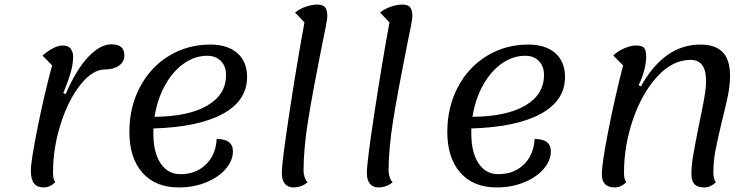

<svg xmlns="http://www.w3.org/2000/svg" viewBox="-20 -795 3295 840"><path d="M115 -48Q115 -90 144.5 -237Q174 -384 208 -509L166 -552Q218 -596 254 -596Q278 -596 289 -582Q300 -568 300 -547Q300 -515 289 -477Q278 -439 257 -388L267 -383Q315 -493 367 -547Q419 -601 466 -601Q496 -601 510 -589.5Q524 -578 524 -552Q524 -524 500 -507.5Q476 -491 439 -491Q385 -491 332 -424.5Q279 -358 245.5 -253Q212 -148 212 -40Q212 -9 222 2Q199 25 171 25Q143 25 129 7.5Q115 -10 115 -48Z M651 -233V-211Q651 -128 682.5 -80.5Q714 -33 769 -33Q837 -33 880.5 -75Q924 -117 928 -187Q999 -187 999 -133Q999 -93 968 -56.5Q937 -20 882.5 2.5Q828 25 762 25Q660 25 603 -39.5Q546 -104 546 -218Q546 -326 592 -413.5Q638 -501 719 -550.5Q800 -600 900 -600Q976 -600 1018.5 -562.5Q1061 -525 1061 -458Q1061 -355 955 -297Q849 -239 651 -233ZM656 -284Q804 -285 886.5 -333Q969 -381 969 -467Q969 -505 946.5 -528Q924 -551 887 -551Q832 -551 783.5 -516.5Q735 -482 701.5 -421Q668 -360 656 -284Z M1213 -38Q1213 -85 1247 -307.5Q1281 -530 1312 -697L1271 -740Q1290 -756 1317.5 -765.5Q1345 -775 1368 -775Q1392 -775 1402 -763.5Q1412 -752 1412 -724Q1412 -705 1387 -588Q1350 -403 1329 -274.5Q1308 -146 1308 -47Q1308 -35 1313 -19.5Q1318 -4 1326 2Q1299 25 1263 25Q1240 25 1226.5 9Q1213 -7 1213 -38Z M1585 -38Q1585 -85 1619 -307.5Q1653 -530 1684 -697L1643 -740Q1662 -756 1689.5 -765.5Q1717 -775 1740 -775Q1764 -775 1774 -763.5Q1784 -752 1784 -724Q1784 -705 1759 -588Q1722 -403 1701 -274.5Q1680 -146 1680 -47Q1680 -35 1685 -19.5Q1690 -4 1698 2Q1671 25 1635 25Q1612 25 1598.5 9Q1585 -7 1585 -38Z M2042 -233V-211Q2042 -128 2073.5 -80.5Q2105 -33 2160 -33Q2228 -33 2271.5 -75Q2315 -117 2319 -187Q2390 -187 2390 -133Q2390 -93 2359 -56.5Q2328 -20 2273.5 2.5Q2219 25 2153 25Q2051 25 1994 -39.5Q1937 -104 1937 -218Q1937 -326 1983 -413.5Q2029 -501 2110 -550.5Q2191 -600 2291 -600Q2367 -600 2409.5 -562.5Q2452 -525 2452 -458Q2452 -355 2346 -297Q2240 -239 2042 -233ZM2047 -284Q2195 -285 2277.5 -333Q2360 -381 2360 -467Q2360 -505 2337.5 -528Q2315 -551 2278 -551Q2223 -551 2174.5 -516.5Q2126 -482 2092.5 -421Q2059 -360 2047 -284Z M2613 -33Q2613 -78 2641 -221.5Q2669 -365 2706 -509L2663 -552Q2683 -572 2712 -584Q2741 -596 2761 -596Q2788 -596 2797.5 -586Q2807 -576 2807 -547Q2807 -520 2798 -486Q2789 -452 2774 -422L2784 -417Q2886 -600 3044 -600Q3110 -600 3142 -566.5Q3174 -533 3174 -464Q3174 -423 3165 -378.5Q3156 -334 3139 -267Q3119 -184 3110 -136.5Q3101 -89 3101 -40Q3101 -11 3112 2Q3089 25 3060 25Q3032 25 3018.5 11Q3005 -3 3005 -33Q3005 -71 3013 -117.5Q3021 -164 3038 -249Q3053 -320 3061 -365Q3069 -410 3069 -442Q3069 -533 3001 -533Q2922 -533 2855 -459.5Q2788 -386 2749 -271.5Q2710 -157 2710 -40Q2710 -9 2720 2Q2697 25 2669 25Q2613 25 2613 -33Z"/></svg>

Font: Lemonada Light
Style: Regular
Weight: 300
Designer: Mohamed Gaber (Arabic) Eduardo Tunni (Latin)
Foundry: Kief Type Foundry
Version: Version 3.006